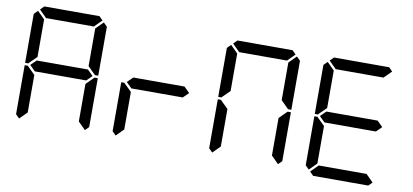

<svg xmlns="http://www.w3.org/2000/svg" viewBox="-85 -1299 3434 1598"><g transform="rotate(10 1632.0 -500.0)"><path d="M130 -45 99 -76V-490H126L130 -485L192 -424V-107ZM130 -515 126 -510H99V-924L130 -955L192 -893V-576ZM144 -969 175 -1000H641L672 -969L610 -907H206ZM671 -499 624 -453V-454H192V-453L144 -500L192 -547V-546H624ZM685 -485 690 -489H717V-76L686 -45L624 -107V-424ZM686 -955 717 -924V-510H690L685 -514L624 -575V-893Z M946 -45 915 -76V-490H942L946 -485L1008 -424V-107ZM1487 -499 1440 -453V-454H1008V-453L960 -500L1008 -547V-546H1440Z M1762 -45 1731 -76V-490H1758L1762 -485L1824 -424V-107ZM1762 -515 1758 -510H1731V-924L1762 -955L1824 -893V-576ZM1776 -969 1807 -1000H2273L2304 -969L2242 -907H1838ZM2317 -485 2322 -489H2349V-76L2318 -45L2256 -107V-424ZM2318 -955 2349 -924V-510H2322L2317 -514L2256 -575V-893Z M2578 -45 2547 -76V-490H2574L2578 -485L2640 -424V-107ZM2578 -515 2574 -510H2547V-924L2578 -955L2640 -893V-576ZM2592 -969 2623 -1000H3089L3120 -969L3058 -907H2654ZM3119 -499 3072 -453V-454H2640V-453L2592 -500L2640 -547V-546H3072ZM3120 -31 3089 0H2623L2592 -31L2654 -93H3058Z"/></g></svg>

Font: DSEG7 Classic
Style: Regular
Weight: 400
Designer: Keshikan(Twitter:@keshinomi_88pro)
Version: Version 0.46